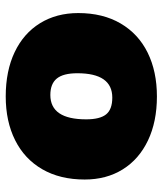

<svg xmlns="http://www.w3.org/2000/svg" viewBox="30 -576 555 654"><g transform="rotate(90 307.0 -248.5)"><path d="M24 -238Q24 -322 59.5 -382.5Q95 -443 159 -474.5Q223 -506 308 -506Q394 -506 458 -475.5Q522 -445 556.5 -389.5Q591 -334 591 -260Q591 -176 556 -115.5Q521 -55 457 -23Q393 9 308 9Q221 9 157 -21.5Q93 -52 58.5 -108Q24 -164 24 -238ZM386 -265Q386 -312 369 -333Q352 -354 312 -354Q229 -354 229 -235Q229 -187 247 -165Q265 -143 303 -143Q386 -143 386 -265Z"/></g></svg>

Font: Nunito Sans Heavy Heavy
Style: Italic
Weight: 400
Italic angle: -4.541°
Designer: Vernon Adams
Foundry: Vernon Adams
Version: Version 2.002